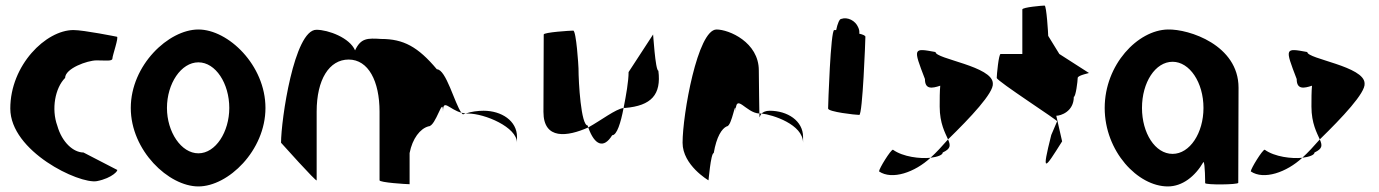

<svg xmlns="http://www.w3.org/2000/svg" viewBox="-20 -662 4956 690"><path d="M17 -272C17 -118 264 0 328 -11C385 -22 408 -52 400 -52L280 -114C244 -114 203 -150 186 -210C164 -270 178 -346 214 -382C214 -416 294 -445 327 -445C361 -445 384 -441 384 -452C384 -462 408 -530 400 -530C400 -530 281 -554 244 -554C145 -554 17 -428 17 -272Z M450 -274C450 -121 586 8 693 8C800 8 934 -121 934 -274C934 -428 800 -556 693 -556C586 -556 450 -428 450 -274ZM580 -274C580 -362 631 -438 693 -438C755 -438 804 -362 804 -274C804 -188 755 -111 693 -111C631 -111 580 -188 580 -274Z M990 -149C990 -149 1118 -6 1118 -14V-261C1118 -376 1163 -448 1233 -448C1304 -448 1344 -370 1344 -261V-14C1344 -6 1441 0 1452 0V-112C1462 -164 1490 -200 1520 -208C1547 -208 1572 -320 1572 -261C1572 -309 1594 -269 1638 -257C1614 -290 1583 -413 1550 -413C1482 -494 1430 -522 1350 -522C1301 -525 1277 -526 1256 -481C1237 -526 1160 -555 1117 -555C1037 -555 990 -230 990 -149ZM1638 -257C1640 -254 1642 -252 1644 -251L1653 -254ZM1653 -254H1662C1722 -254 1838 -205 1838 -149V-170C1838 -228 1782 -264 1718 -264C1697 -264 1674 -261 1653 -254Z M1933 -260C1933 -158 2020 -171 2094 -204C2093 -206 2093 -209 2092 -211C2068 -211 2059 -366 2059 -416C2059 -424 2051 -552 2040 -552C2030 -552 1934 -546 1934 -538C1934 -538 1933 -340 1933 -260ZM2094 -204C2117 -139 2150 -127 2180 -176C2197 -176 2211 -221 2221 -274C2192 -270 2141 -230 2094 -204ZM2221 -274H2226C2321 -282 2357 -322 2346 -408C2335 -408 2327 -546 2327 -538L2239 -403C2239 -370 2230 -319 2221 -274Z M2433 -149C2433 -68 2526 -14 2526 -14C2526 -6 2534 -112 2545 -112C2555 -171 2574 -200 2592 -208C2611 -208 2624 -314 2624 -261C2624 -331 2660 -256 2709 -254C2709 -281 2707 -346 2707 -409C2707 -510 2600 -556 2555 -556C2487 -556 2433 -250 2433 -149ZM2709 -254C2710 -246 2709 -242 2710 -241C2710 -237 2710 -246 2717 -254ZM2717 -254C2756 -250 2866 -215 2866 -149V-170C2866 -228 2810 -264 2746 -264C2731 -264 2722 -259 2717 -254Z M2956 -272C2956 -260 3055 -249 3068 -249C3080 -249 3090 -518 3090 -530C3090 -534 3081 -538 3068 -541C3069 -548 3068 -556 3064 -564C3054 -588 3026 -602 3003 -594C2997 -594 2990 -578 2985 -554H2978C2965 -554 2956 -284 2956 -272Z M3139 -46C3186 -14 3268 -43 3324 -95C3287 -91 3225 -98 3189 -124C3181 -124 3139 -56 3139 -46ZM3304 -378C3304 -340 3329 -344 3359 -354C3357 -333 3357 -306 3357 -279C3357 -218 3377 -184 3387 -161C3467 -239 3552 -329 3548 -362C3548 -424 3342 -450 3342 -475C3261 -490 3261 -490 3304 -378ZM3324 -95C3349 -98 3368 -105 3368 -114C3398 -128 3396 -140 3387 -161C3366 -137 3345 -114 3324 -95Z M3562 -382C3562 -371 3787 -226 3779 -226L3758 -177C3722 -34 3734 -54 3797 -154L3776 -246C3792 -246 3839 -261 3839 -314C3846 -314 3853 -371 3853 -382C3853 -392 3900 -400 3893 -400L3787 -468L3747 -533C3747 -540 3741 -642 3734 -642C3727 -642 3654 -636 3654 -628V-468H3576C3569 -468 3562 -392 3562 -382Z M3950 -274C3950 -118 4069 8 4177 8C4229 8 4275 -28 4305 -80C4311 -76 4311 -4 4311 -4C4311 3 4430 2 4430 -5L4431 -347C4431 -500 4253 -558 4177 -556C4069 -554 3950 -430 3950 -274ZM4084 -274C4084 -366 4132 -440 4194 -440C4255 -440 4305 -366 4305 -274C4305 -184 4256 -109 4194 -109C4131 -109 4084 -184 4084 -274Z M4475 -46C4522 -14 4604 -43 4660 -95C4623 -91 4561 -98 4525 -124C4517 -124 4475 -56 4475 -46ZM4640 -378C4640 -340 4665 -344 4695 -354C4693 -333 4693 -306 4693 -279C4693 -218 4713 -184 4723 -161C4803 -239 4888 -329 4884 -362C4884 -424 4678 -450 4678 -475C4597 -490 4597 -490 4640 -378ZM4660 -95C4685 -98 4704 -105 4704 -114C4734 -128 4732 -140 4723 -161C4702 -137 4681 -114 4660 -95Z"/></svg>

Font: Ampere
Style: SuCnd
Weight: 400
Version: Version 1